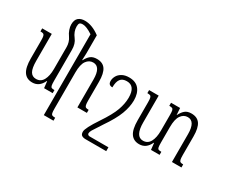

<svg xmlns="http://www.w3.org/2000/svg" viewBox="-148 -1196 2186 1857"><g transform="rotate(30 944.5 -268.0)"><path d="M808 -34V0H702V-311Q702 -453 619 -453Q574 -453 545 -413Q516 -373 516 -283V119Q516 155 519.5 170Q523 185 533 189.5Q543 194 566 194V227H458V-676Q388 -722 348 -722Q322 -722 313 -712Q304 -702 304 -675Q304 -618 344 -567Q378 -524 378 -455V-112Q378 -74 381.5 -58.5Q385 -43 394 -38.5Q403 -34 426 -34V0H330L322 -73H318Q280 10 202 10Q139 10 107 -36.5Q75 -83 75 -185V-384Q75 -419 71 -434Q67 -449 57.5 -453.5Q48 -458 25 -458V-492H132V-192Q132 -110 152.5 -74Q173 -38 217 -38Q269 -38 294.5 -84.5Q320 -131 320 -209V-454Q320 -478 312.5 -504.5Q305 -531 289 -553Q270 -579 259.5 -609.5Q249 -640 249 -665Q249 -717 275.5 -740Q302 -763 348 -763Q429 -763 516 -698V-497Q516 -482 514 -446L513 -420H517Q536 -458 562 -479.5Q588 -501 633 -501Q699 -501 729 -457Q759 -413 759 -319V-110Q759 -75 763 -59.5Q767 -44 776.5 -39Q786 -34 808 -34Z M1142 -332Q1142 -260 1111 -177.5Q1080 -95 1002 18L986 43Q945 104 933 125Q921 146 920 162Q920 171 926.5 177.5Q933 184 946 184H1155V227H925Q898 227 881.5 216.5Q865 206 865 176Q865 135 954 2Q1032 -114 1058.5 -188.5Q1085 -263 1085 -330Q1085 -459 991 -459Q942 -459 920 -429Q898 -399 898 -337Q875 -337 863.5 -348Q852 -359 852 -384Q852 -411 867 -438.5Q882 -466 914 -484Q946 -502 992 -502Q1067 -502 1104.5 -456Q1142 -410 1142 -332Z M1864 -34V0H1758V-311Q1758 -453 1675 -453Q1630 -453 1601 -412.5Q1572 -372 1572 -282V-112Q1572 -74 1575 -58.5Q1578 -43 1587.5 -38.5Q1597 -34 1620 -34V0H1524L1516 -73H1512Q1474 10 1396 10Q1333 10 1301 -36.5Q1269 -83 1269 -185V-384Q1269 -419 1265 -434Q1261 -449 1251.5 -453.5Q1242 -458 1219 -458V-492H1326V-192Q1326 -38 1411 -38Q1463 -38 1488.5 -84.5Q1514 -131 1514 -209V-385Q1514 -419 1510.5 -434Q1507 -449 1497 -453.5Q1487 -458 1464 -458V-492H1565L1570 -417H1572Q1591 -456 1617 -478.5Q1643 -501 1688 -501Q1754 -501 1784.5 -457Q1815 -413 1815 -319V-110Q1815 -75 1819 -59.5Q1823 -44 1832.5 -39Q1842 -34 1864 -34Z"/></g></svg>

Font: Noto Serif Armenian Light Cond
Style: Regular
Weight: 300
Width: 3
Designer: Monotype Design team
Foundry: Monotype Imaging Inc.
Version: Version 1.000